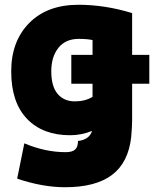

<svg xmlns="http://www.w3.org/2000/svg" viewBox="-20 -576 646 805"><path d="M307 15Q354 10 366 -27Q321 -9 274 -9Q159 -9 93 -78Q27 -147 27 -277Q27 -403 102.5 -479.5Q178 -556 309 -556Q421 -556 534 -521V-346H606V-225H534V-71Q534 -45 530 -1Q518 106 449.5 157.5Q381 209 253 209Q158 209 52 173L82 25Q170 62 255 62Q283 62 295 51Q307 40 307 15ZM368 -170V-225H279V-346H368V-408Q346 -413 310 -413Q255 -413 225 -375.5Q195 -338 195 -277Q195 -214 221.5 -182.5Q248 -151 294 -151Q337 -151 368 -170Z"/></svg>

Font: Repo
Style: ExtraBold
Weight: 800
Designer: Stefan Peev
Foundry: Context Ltd
Version: Version 001.000